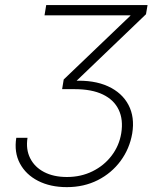

<svg xmlns="http://www.w3.org/2000/svg" viewBox="-20 -748 617 777"><path d="M250.5 9.3Q183.6 9.3 134 -16.1Q84.5 -41.5 60.5 -86.7Q36.6 -131.8 45.9 -190.4H91.3Q84 -143.6 102.1 -107.7Q120.1 -71.8 158.4 -51.8Q196.8 -31.7 251 -31.7Q307.6 -31.7 354.2 -54.7Q400.9 -77.6 431.6 -117.9Q462.4 -158.2 470.7 -209Q479.5 -263.7 460.4 -303.7Q441.4 -343.8 396.5 -365.5Q351.6 -387.2 282.2 -387.2H231.4L237.8 -426.3L507.8 -684.6V-686H160.2L167 -727.5H577.1L570.8 -690.4L275.9 -407.7L277.3 -420.9Q360.4 -424.8 417.2 -398.7Q474.1 -372.6 500 -323.2Q525.9 -273.9 515.1 -208Q504.4 -146 468 -96.7Q431.6 -47.4 375.7 -19Q319.8 9.3 250.5 9.3Z"/></svg>

Font: Inter 24pt ExtraLight
Style: Italic
Weight: 250
Italic angle: -9.3988°
Version: Version 4.001;git-66647c0bb